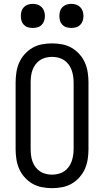

<svg xmlns="http://www.w3.org/2000/svg" viewBox="-20 -968 540 996"><path d="M250 8Q224 8 197.5 3Q171 -2 148.5 -15Q126 -28 108 -48Q90 -68 79.5 -92Q69 -116 65 -142.5Q61 -169 61 -195V-540Q61 -566 65 -592.5Q69 -619 79.5 -643Q90 -667 108 -687Q126 -707 148.5 -720Q171 -733 197.5 -738Q224 -743 250 -743Q276 -743 302.5 -738Q329 -733 351.5 -720Q374 -707 392 -687Q410 -667 420.5 -643Q431 -619 435 -592.5Q439 -566 439 -540V-195Q439 -169 435 -142.5Q431 -116 420.5 -92Q410 -68 392 -48Q374 -28 351.5 -15Q329 -2 302.5 3Q276 8 250 8ZM250 -62Q266 -62 282.5 -66Q299 -70 312.5 -79Q326 -88 336 -101.5Q346 -115 351.5 -130.5Q357 -146 359.5 -162.5Q362 -179 362 -195V-540Q362 -556 359.5 -572.5Q357 -589 351.5 -604.5Q346 -620 336 -633.5Q326 -647 312.5 -656Q299 -665 282.5 -669Q266 -673 250 -673Q234 -673 217.5 -669Q201 -665 187.5 -656Q174 -647 164 -633.5Q154 -620 148.5 -604.5Q143 -589 141 -572.5Q139 -556 139 -540V-195Q139 -179 141 -162.5Q143 -146 148.5 -130.5Q154 -115 164 -101.5Q174 -88 187.5 -79Q201 -70 217.5 -66Q234 -62 250 -62ZM350 -823Q337 -823 325 -826.5Q313 -830 304 -839Q295 -848 291.5 -860Q288 -872 288 -885Q288 -898 291.5 -910Q295 -922 304 -931Q313 -940 325 -944Q337 -948 350 -948Q363 -948 375 -944Q387 -940 396 -931Q405 -922 409 -910Q413 -898 413 -885Q413 -872 409 -860Q405 -848 396 -839Q387 -830 375 -826.5Q363 -823 350 -823ZM150 -823Q137 -823 125 -826.5Q113 -830 104 -839Q95 -848 91.5 -860Q88 -872 88 -885Q88 -898 91.5 -910Q95 -922 104 -931Q113 -940 125 -944Q137 -948 150 -948Q163 -948 175 -944Q187 -940 196 -931Q205 -922 209 -910Q213 -898 213 -885Q213 -872 209 -860Q205 -848 196 -839Q187 -830 175 -826.5Q163 -823 150 -823Z"/></svg>

Font: Iosevka Curly Slab
Style: Regular
Weight: 400
Monospace: yes
Designer: Belleve Invis
Foundry: Belleve Invis
Version: Version 22.1.2; ttfautohint (v1.8.4)